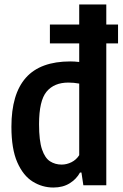

<svg xmlns="http://www.w3.org/2000/svg" viewBox="-20 -828 549 858"><path d="M218.5 10Q169 10 126.2 -16.5Q83.5 -43 57.2 -102.8Q31 -162.5 31 -261.5Q31 -408 95.8 -480.8Q160.5 -553.5 294.5 -553.5Q313 -553.5 334 -551V-634H203V-718.5H334V-808H455V-718.5H507.5V-634H455V0H352.5L344 -57H337.5Q321.5 -27.5 291.2 -8.8Q261 10 218.5 10ZM255.5 -92.5Q278 -92.5 299.5 -103.2Q321 -114 334 -134.5V-454.5Q310 -459 285.5 -459Q222 -459 188.2 -418.5Q154.5 -378 154.5 -273Q154.5 -199 167.8 -160.2Q181 -121.5 203.8 -107Q226.5 -92.5 255.5 -92.5Z"/></svg>

Font: Encode Sans Cnd SmBold
Style: Regular
Weight: 600
Width: 3
Designer: Multiple Designers
Foundry: Impallari Type
Version: Version 3.002; ttfautohint (v1.8.3) -l 8 -r 50 -G 200 -x 14 